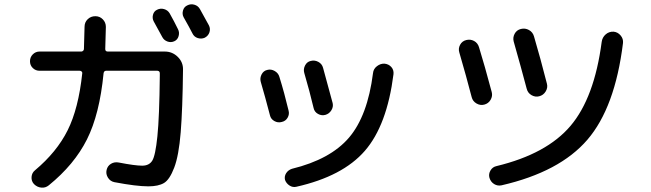

<svg xmlns="http://www.w3.org/2000/svg" viewBox="-20 -856 3040 897"><path d="M713.9 -810.5Q729.5 -818.4 746.6 -813.5Q763.7 -808.6 772.5 -793.9Q793.9 -755.9 811.5 -719.7Q819.3 -705.1 814.5 -687.5Q809.6 -669.9 793.9 -663.1Q778.3 -656.2 762.2 -662.1Q746.1 -668 738.3 -682.6Q704.1 -744.1 698.2 -755.9Q690.4 -770.5 694.8 -787.1Q699.2 -803.7 713.9 -810.5ZM855.5 -831.1Q871.1 -838.9 888.2 -834Q905.3 -829.1 914.1 -813.5Q951.2 -746.1 956.1 -737.3Q963.9 -721.7 958.5 -705.1Q953.1 -688.5 936.5 -679.7Q920.9 -672.9 903.8 -678.2Q886.7 -683.6 878.9 -700.2Q866.2 -725.6 837.9 -775.4Q830.1 -790 835 -807.1Q839.8 -824.2 855.5 -831.1ZM165 -525.4Q146.5 -525.4 133.3 -538.1Q120.1 -550.8 120.1 -569.8Q120.1 -588.9 133.3 -602.1Q146.5 -615.2 165 -615.2H360.4Q364.3 -615.2 368.2 -618.7Q372.1 -622.1 372.1 -627Q375 -722.7 375 -730.5Q375 -752 389.6 -766.1Q404.3 -780.3 425.3 -780.3Q446.3 -780.3 460.4 -765.6Q474.6 -751 474.6 -730.5Q474.6 -726.6 471.7 -627Q471.7 -615.2 483.4 -615.2H750Q785.2 -615.2 810.5 -590.3Q835.9 -565.4 835 -530.3Q833 -346.7 824.2 -237.8Q815.4 -128.9 793.9 -72.8Q772.5 -16.6 746.1 -1Q719.7 14.6 672.9 14.6Q617.2 14.6 514.6 -4.9Q495.1 -8.8 484.4 -25.9Q473.6 -43 478 -62Q482.4 -81.1 498.5 -90.8Q514.6 -100.6 535.2 -96.7Q610.4 -82 644.5 -82Q676.8 -82 691.4 -105.5Q706.1 -128.9 715.3 -219.2Q724.6 -309.6 726.6 -502V-513.7Q726.6 -524.4 715.8 -525.4H475.6Q465.8 -525.4 463.9 -513.7Q445.3 -322.3 386.2 -204.6Q327.1 -86.9 208 9.8Q192.4 22.5 172.9 20.5Q153.3 18.6 138.7 3.9Q126 -9.8 127.4 -29.3Q128.9 -48.8 143.6 -60.5Q245.1 -145.5 295.9 -247.1Q346.7 -348.6 364.3 -513.7Q365.2 -517.6 361.8 -521.5Q358.4 -525.4 352.5 -525.4Z M1776.4 -558.6Q1795.9 -556.6 1808.1 -543Q1820.3 -529.3 1818.4 -509.8Q1788.1 -270.5 1684.6 -151.4Q1581.1 -32.2 1364.3 16.6Q1347.7 20.5 1332.5 10.7Q1317.4 1 1311.5 -15.6Q1307.6 -32.2 1316.9 -46.9Q1326.2 -61.5 1343.8 -67.4Q1523.4 -111.3 1610.4 -212.9Q1697.3 -314.5 1722.7 -514.6Q1724.6 -534.2 1741.2 -546.9Q1757.8 -559.6 1776.4 -558.6ZM1241.2 -317.4Q1217.8 -407.2 1198.2 -473.6Q1193.4 -491.2 1202.1 -508.3Q1210.9 -525.4 1228.5 -529.3Q1246.1 -534.2 1263.2 -524.4Q1280.3 -514.6 1285.2 -497.1Q1308.6 -421.9 1328.1 -339.8Q1333 -322.3 1323.7 -306.2Q1314.5 -290 1295.9 -286.1Q1278.3 -281.2 1261.7 -290.5Q1245.1 -299.8 1241.2 -317.4ZM1445.3 -350.6Q1426.8 -428.7 1401.4 -515.6Q1396.5 -533.2 1405.3 -550.3Q1414.1 -567.4 1431.6 -571.3Q1450.2 -576.2 1467.3 -566.9Q1484.4 -557.6 1489.3 -539.1Q1508.8 -468.8 1534.2 -374Q1538.1 -356.4 1527.8 -340.3Q1517.6 -324.2 1500 -319.3Q1482.4 -314.5 1465.8 -323.7Q1449.2 -333 1445.3 -350.6Z M2846.7 -708Q2866.2 -706.1 2879.4 -690.4Q2892.6 -674.8 2890.6 -655.3Q2853.5 -353.5 2724.1 -203.1Q2594.7 -52.7 2323.2 9.8Q2304.7 13.7 2288.6 3.9Q2272.5 -5.9 2266.6 -25.4Q2261.7 -43 2271.5 -59.6Q2281.2 -76.2 2299.8 -80.1Q2534.2 -136.7 2645.5 -268.1Q2756.8 -399.4 2791 -660.2Q2793.9 -681.6 2809.6 -695.3Q2825.2 -709 2846.7 -708ZM2183.6 -402.3Q2158.2 -500 2126 -610.4Q2120.1 -628.9 2129.4 -646.5Q2138.7 -664.1 2158.2 -668.9Q2177.7 -673.8 2194.8 -664.6Q2211.9 -655.3 2217.8 -635.7Q2243.2 -553.7 2277.3 -425.8Q2282.2 -407.2 2272 -389.6Q2261.7 -372.1 2242.2 -367.2Q2223.6 -362.3 2206.1 -372.6Q2188.5 -382.8 2183.6 -402.3ZM2499 -406.2Q2480.5 -401.4 2462.9 -411.6Q2445.3 -421.9 2440.4 -442.4Q2414.1 -542 2379.9 -662.1Q2375 -680.7 2384.3 -698.2Q2393.6 -715.8 2413.6 -720.7Q2433.6 -725.6 2451.2 -715.8Q2468.8 -706.1 2474.6 -686.5Q2504.9 -584 2535.2 -464.8Q2540 -446.3 2529.3 -428.7Q2518.6 -411.1 2499 -406.2Z"/></svg>

Font: Rounded-X Mgen+ 2m medium
Style: Regular
Weight: 500
Designer: [Source Han Sans]
Ryoko NISHIZUKA  (kana & ideographs); Paul D. Hunt (Latin, Greek & Cyrillic); Wenlong ZHANG  (bopomofo
Version: Version 1.059.20150602